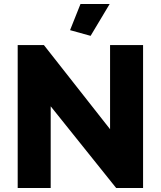

<svg xmlns="http://www.w3.org/2000/svg" viewBox="-20 -934 799 954"><path d="M430.2 -755.9 328.1 -784.2 379.9 -914.1H524.9ZM231.9 -405.8V0H67.9V-710H198.2L526.9 -292V-710H690.9V0H557.1Z"/></svg>

Font: Raleway-v4020 ExtraBold
Style: Regular
Weight: 800
Designer: Matt McInerney, Pablo Impallari, Rodrigo Fuenzalida
Foundry: Matt McInerney, Pablo Impallari, Rodrigo Fuenzalida
Version: Version 4.020;PS 004.020;hotconv 1.0.88;makeotf.lib2.5.64775